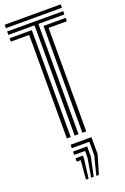

<svg xmlns="http://www.w3.org/2000/svg" viewBox="-199 -858 780 1199"><g transform="rotate(-20 191.0 -259.0)"><path d="M3.8 -777.5V-800H376.5V-777.5ZM177.8 0V-732.8H3.8V-755H376.5V-732.8H203.5V0ZM126 0V-687.8H3.8V-710.2H151.8V0ZM229.2 0V-710.2H376.5V-687.8H255V0ZM219 282.5 250.8 157.2V67.5H134.2V45H273.2V157.2L236.2 282.5ZM184.8 282.5 206 157.2V112.2H134.2V90H228.2V157.2L201.8 282.5ZM150.2 282.5 161 157.2H134.2V134.8H183.5V157.2L167.5 282.5Z"/></g></svg>

Font: Big Shoulders Inline Display ExtraBold
Style: Regular
Weight: 800
Designer: Patric King
Foundry: XO Type Co
Version: Version 1.000